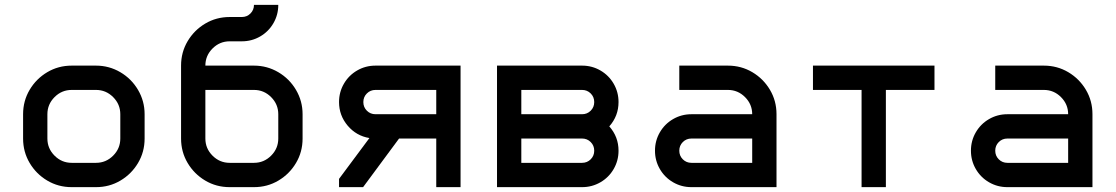

<svg xmlns="http://www.w3.org/2000/svg" viewBox="-20 -770 4590 790"><path d="M375 0H275Q220 0 174.5 -27Q129 -54 102 -99.5Q75 -145 75 -200V-300Q75 -355 102 -400.5Q129 -446 174.5 -473Q220 -500 275 -500H375Q429 -500 475 -473Q521 -446 548 -400Q575 -354 575 -300V-200Q575 -145 548 -99.5Q521 -54 475.5 -27Q430 0 375 0ZM275 -100H375Q416 -100 445.5 -129.5Q475 -159 475 -200V-300Q475 -341 445.5 -370.5Q416 -400 375 -400H275Q234 -400 204.5 -370.5Q175 -341 175 -300V-200Q175 -159 204.5 -129.5Q234 -100 275 -100Z M1025 0H925Q870 0 824.5 -27Q779 -54 752 -99.5Q725 -145 725 -200V-500Q725 -555 752 -600.5Q779 -646 824.5 -673Q870 -700 925 -700H975Q996 -700 1010.5 -714.5Q1025 -729 1025 -750H1125Q1125 -709 1105 -674.5Q1085 -640 1050.5 -620Q1016 -600 975 -600H925Q884 -600 854.5 -570.5Q825 -541 825 -500H1025Q1079 -500 1125 -473Q1171 -446 1198 -400Q1225 -354 1225 -300V-200Q1225 -145 1198 -99.5Q1171 -54 1125.5 -27Q1080 0 1025 0ZM925 -100H1025Q1066 -100 1095.5 -129.5Q1125 -159 1125 -200V-300Q1125 -341 1095.5 -370.5Q1066 -400 1025 -400H825V-200Q825 -159 854.5 -129.5Q884 -100 925 -100Z M1525 -500H1875V0H1775V-200H1622L1474 0H1375V-34L1500 -202Q1446 -211 1410.5 -253Q1375 -295 1375 -350Q1375 -391 1395 -425.5Q1415 -460 1449.5 -480Q1484 -500 1525 -500ZM1525 -300H1775V-400H1525Q1504 -400 1489.5 -385.5Q1475 -371 1475 -350Q1475 -329 1489.5 -314.5Q1504 -300 1525 -300Z M2487 -250Q2525 -207 2525 -150Q2525 -109 2505 -74.5Q2485 -40 2450.5 -20Q2416 0 2375 0H2025V-500H2375Q2416 -500 2450.5 -480Q2485 -460 2505 -425.5Q2525 -391 2525 -350Q2525 -293 2487 -250ZM2375 -100Q2396 -100 2410.5 -114.5Q2425 -129 2425 -150Q2425 -171 2410.5 -185.5Q2396 -200 2375 -200H2125V-100ZM2375 -300Q2396 -300 2410.5 -314.5Q2425 -329 2425 -350Q2425 -371 2410.5 -385.5Q2396 -400 2375 -400H2125V-300Z M3175 -300V0H2825Q2784 0 2749.5 -20Q2715 -40 2695 -74.5Q2675 -109 2675 -150Q2675 -191 2695 -225.5Q2715 -260 2749.5 -280Q2784 -300 2825 -300H3075Q3075 -341 3045.5 -370.5Q3016 -400 2975 -400H2775V-500H2975Q3030 -500 3075.5 -473Q3121 -446 3148 -400.5Q3175 -355 3175 -300ZM2825 -100H3075V-200H2825Q2804 -200 2789.5 -185.5Q2775 -171 2775 -150Q2775 -129 2789.5 -114.5Q2804 -100 2825 -100Z M3525 -400H3325V-500H3825V-400H3625V0H3525Z M4475 -300V0H4125Q4084 0 4049.5 -20Q4015 -40 3995 -74.5Q3975 -109 3975 -150Q3975 -191 3995 -225.5Q4015 -260 4049.5 -280Q4084 -300 4125 -300H4375Q4375 -341 4345.5 -370.5Q4316 -400 4275 -400H4075V-500H4275Q4330 -500 4375.5 -473Q4421 -446 4448 -400.5Q4475 -355 4475 -300ZM4125 -100H4375V-200H4125Q4104 -200 4089.5 -185.5Q4075 -171 4075 -150Q4075 -129 4089.5 -114.5Q4104 -100 4125 -100Z"/></svg>

Font: Monoikos Medium
Style: Regular
Weight: 500
Designer: Brian Krent
Version: Version 0.088